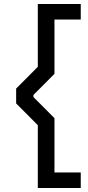

<svg xmlns="http://www.w3.org/2000/svg" viewBox="-20 -791 440 957"><path d="M382.5 146V68.5H251.5V-202L146.5 -307.5V-317.5L251.5 -423V-693.5H382.5V-771H168.5V-458L60.5 -349.5V-275.5L168.5 -167V146Z"/></svg>

Font: MCL Standard
Style: Regular
Weight: 400
Designer: Květoslav Bartoš
Foundry: Florian Karsten
Version: Version 1.001;Glyphs 3.2.3 (3260)